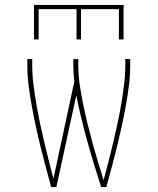

<svg xmlns="http://www.w3.org/2000/svg" viewBox="-20 -760 640 780"><path d="M188 0Q177 -40 166 -81Q155 -122 145 -162.5Q135 -203 126 -244.5Q117 -286 109.5 -327Q102 -368 96.5 -410Q91 -452 91 -494V-520H111V-494Q111 -455 116 -416Q121 -377 127.5 -338.5Q134 -300 142 -262Q150 -224 159 -186Q168 -148 177.5 -110Q187 -72 197 -34L282 -429Q280 -445 279 -461.5Q278 -478 278 -494V-520H298V-494Q298 -454 304 -414.5Q310 -375 318 -336Q326 -297 335.5 -258Q345 -219 355.5 -180.5Q366 -142 377.5 -104Q389 -66 401 -28Q411 -66 421 -104.5Q431 -143 440 -181.5Q449 -220 457.5 -259Q466 -298 472.5 -337Q479 -376 484 -415Q489 -454 489 -494V-520H509V-494Q509 -452 503.5 -410Q498 -368 490.5 -327Q483 -286 474 -244.5Q465 -203 455 -162.5Q445 -122 434 -81Q423 -40 412 0H391Q376 -46 362 -92Q348 -138 335 -185Q322 -232 310.5 -279Q299 -326 290 -373L209 0ZM118 -600V-740H482V-600H463V-723H309V-600H291V-723H137V-600Z"/></svg>

Font: Iosevka Thin Extended
Style: Regular
Weight: 100
Width: 7
Monospace: yes
Designer: Belleve Invis
Foundry: Belleve Invis
Version: Version 32.5.0; ttfautohint (v1.8.4)